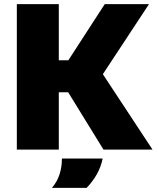

<svg xmlns="http://www.w3.org/2000/svg" viewBox="-20 -720 765 924"><path d="M478 0 308 -276H191L196 -430H309L484 -700H697L475 -363L714 0ZM61 0V-700H263V0ZM230 184Q255 155 266.5 119Q278 83 278 43H474Q466 83 446 118.5Q426 154 397 184Z"/></svg>

Font: REM ExtraBold
Style: Regular
Weight: 800
Designer: Octavio Pardo
Foundry: Ashler Design
Version: Version 1.005;gftools[0.9.28]